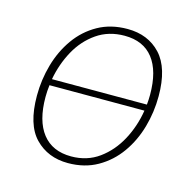

<svg xmlns="http://www.w3.org/2000/svg" viewBox="-85 -617 722 711"><g transform="rotate(15 276.5 -261.5)"><path d="M320 -530Q399 -530 447 -478.5Q495 -427 495 -319Q495 -258 478.5 -200Q462 -142 429 -95.5Q396 -49 347 -21Q298 7 234 7Q157 7 108 -43.5Q59 -94 59 -205Q59 -266 75.5 -324Q92 -382 125 -428.5Q158 -475 207 -502.5Q256 -530 320 -530ZM316 -503Q255 -503 209.5 -471.5Q164 -440 136 -389Q108 -338 97 -278H461Q463 -297 463 -316Q463 -407 425.5 -455Q388 -503 316 -503ZM91 -208Q91 -117 129 -68.5Q167 -20 239 -20Q300 -20 345.5 -53Q391 -86 419.5 -139Q448 -192 458 -254H94Q91 -231 91 -208Z"/></g></svg>

Font: Bitter ExtraLight
Style: Italic
Weight: 200
Italic angle: -9°
Designer: Sol Matas, and Bitter project Authors
Foundry: Sol Matas
Version: Version 2.001